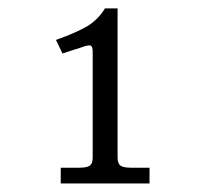

<svg xmlns="http://www.w3.org/2000/svg" viewBox="-20 -720 505 452"><path d="M256.8 -349.1Q256.8 -335.4 263.4 -330.3Q270 -325.2 288.1 -325.2H332V-288.1H123V-325.2H167Q185.1 -325.2 191.7 -330.3Q198.2 -335.4 198.2 -349.1V-598.1Q198.2 -610.8 193.1 -612.8Q188 -614.7 169.9 -607.9L127 -594.2L111.8 -626Q161.1 -643.6 186.3 -658.9Q211.4 -674.3 227.1 -700.2H256.8Z"/></svg>

Font: LT Superior Serif
Style: Regular
Weight: 400
Designer: Daniel Lyons
Foundry: LyonsType
Version: Version 2.120;FEAKit 1.0